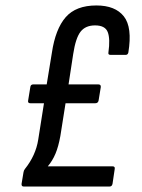

<svg xmlns="http://www.w3.org/2000/svg" viewBox="-20 -683 521 703"><path d="M67 0Q58 0 59 -10L66 -52Q67 -59 71 -64Q111 -114 120 -172L141 -305H91Q81 -305 83 -315L91 -364Q92 -374 102 -374H151L170 -490Q183 -577 220.5 -620Q258 -663 333 -663Q402 -663 433.5 -623Q465 -583 450 -491Q448 -482 440 -482H385Q375 -482 377 -491Q384 -541 374.5 -565.5Q365 -590 328 -590Q293 -590 275 -567Q257 -544 248 -485L231 -374H340Q350 -374 349 -364L341 -315Q339 -305 329 -305H220L201 -185Q194 -146 183 -120Q172 -94 155 -74H392Q402 -74 400 -64L392 -10Q390 0 381 0Z"/></svg>

Font: Sofia Sans Condensed Medium
Style: Italic
Weight: 500
Italic angle: -9°
Designer: Botio Nikoltchev, Ani Petrova
Foundry: lettersoup
Version: Version 4.101; ttfautohint (v1.8.4.7-5d5b)